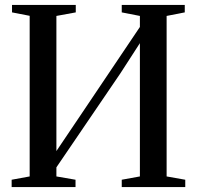

<svg xmlns="http://www.w3.org/2000/svg" viewBox="-20 -763 804 783"><path d="M27.5 0V-30L101 -43.5V-698.5L29 -712.5V-743H289V-712.5L210 -698V-147L302 -283.5L550.5 -653V-698L476.5 -712.5V-743H733.5V-712.5L659.5 -698V-43.5L735.5 -30V0H476.5V-30L550.5 -43.5V-587L471 -464L210 -80.5V-43.5L288 -30V0Z"/></svg>

Font: Merriweather 96pt
Style: Regular
Weight: 400
Version: Version 2.100